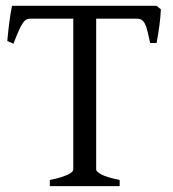

<svg xmlns="http://www.w3.org/2000/svg" viewBox="-20 -635 591 655"><path d="M149.9 0V-21Q172.4 -25.4 187.7 -30.3Q203.1 -35.2 212.4 -39.8Q221.7 -44.4 225.8 -48.6Q230 -52.7 230 -56.2V-571.3H84Q76.7 -571.3 70.6 -568.6Q64.5 -565.9 58.3 -557.1Q52.2 -548.3 44.4 -531.2Q36.6 -514.2 25.9 -485.8L4.9 -495.1Q7.3 -523.9 11.5 -556.6Q15.6 -589.4 21 -615.2H514.2L528.8 -603Q527.8 -578.1 523.9 -548.6Q520 -519 514.2 -488.3H492.2Q487.3 -510.7 483.6 -526.6Q480 -542.5 475.1 -552.5Q470.2 -562.5 463.6 -566.9Q457 -571.3 446.8 -571.3H308.1V-56.2Q308.1 -49.8 325.7 -40Q343.3 -30.3 388.2 -21V0Z"/></svg>

Font: Gentium Plus Afr
Style: Regular
Weight: 400
Designer: J. Victor Gaultney, Annie Olsen, Iska Routamaa, Becca Hirsbrunner
Foundry: SIL International
Version: Version 5.000